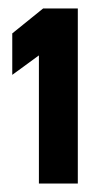

<svg xmlns="http://www.w3.org/2000/svg" viewBox="-20 -822 223 454"><path d="M9 -645 72 -691V-388H164V-802H82L9 -743Z"/></svg>

Font: Charger Sport
Style: BlkNrw
Weight: 900
Designer: Jasper
Foundry: Cannot Into Space Fonts
Version: Version 1.1